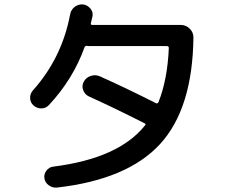

<svg xmlns="http://www.w3.org/2000/svg" viewBox="-20 -808 1040 868"><path d="M201.2 -333Q187.5 -318.4 167.5 -317.9Q147.5 -317.4 131.8 -331.1Q117.2 -343.8 116.2 -363.8Q115.2 -383.8 128.9 -399.4Q259.8 -545.9 296.9 -742.2Q300.8 -763.7 316.9 -776.4Q333 -789.1 354.5 -788.1Q374 -786.1 387.7 -770.5Q401.4 -754.9 398.4 -735.4Q397.5 -730.5 394.5 -719.2Q391.6 -708 390.6 -702.1Q388.7 -695.3 398.4 -695.3H796.9Q820.3 -695.3 837.4 -678.7Q854.5 -662.1 854.5 -638.7Q850.6 -316.4 703.1 -156.2Q555.7 3.9 237.3 40Q217.8 42 200.7 29.8Q183.6 17.6 180.7 -2Q177.7 -20.5 189.9 -36.6Q202.1 -52.7 220.7 -54.7Q516.6 -91.8 635.7 -241.2Q641.6 -247.1 632.8 -251Q494.1 -321.3 381.8 -372.1Q363.3 -380.9 356 -400.4Q348.6 -419.9 358.9 -439Q369.1 -458 390.6 -464.8Q412.1 -471.7 431.6 -462.9Q553.7 -408.2 684.6 -341.8Q691.4 -337.9 696.3 -345.7Q737.3 -449.2 743.2 -590.8Q743.2 -599.6 734.4 -599.6H380.9Q376 -599.6 373 -600.6Q366.2 -601.6 362.3 -594.7Q310.5 -450.2 201.2 -333Z"/></svg>

Font: Rounded Mgen+ 1mn medium
Style: Regular
Weight: 500
Designer: [Source Han Sans]
Ryoko NISHIZUKA  (kana & ideographs); Paul D. Hunt (Latin, Greek & Cyrillic); Wenlong ZHANG  (bopomofo
Version: Version 1.059.20150602